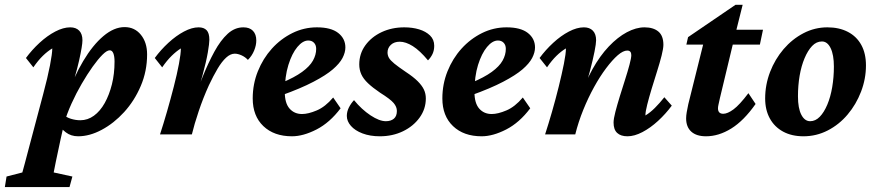

<svg xmlns="http://www.w3.org/2000/svg" viewBox="-96 -548 3576 783"><path d="M-76.2 214.8 -69.3 171.9 -4.9 155.3Q-1 141.6 5.4 117.7Q11.7 93.8 21.5 56.6L80.1 -164.1Q98.6 -233.4 107.9 -281.7Q117.2 -330.1 117.2 -350.6Q97.7 -338.9 78.6 -320.3Q59.6 -301.8 40 -273.4L9.8 -311.5Q34.2 -344.7 65.4 -373.5Q96.7 -402.3 129.4 -419.4Q162.1 -436.5 190.4 -436.5Q213.9 -436.5 227.1 -422.9Q240.2 -409.2 240.2 -383.8Q240.2 -362.3 226.6 -301.3Q212.9 -240.2 181.6 -144.5H173.8Q204.1 -233.4 243.2 -298.8Q282.2 -364.3 325.7 -400.9Q369.1 -437.5 412.1 -437.5Q453.1 -437.5 478.5 -406.2Q503.9 -375 503.9 -326.2Q503.9 -257.8 478 -197.3Q452.1 -136.7 410.2 -90.8Q368.2 -44.9 318.8 -18.6Q269.5 7.8 222.7 7.8Q193.4 7.8 172.4 -8.3Q151.4 -24.4 129.9 -53.7L158.2 -84Q173.8 -69.3 193.4 -63.5Q212.9 -57.6 231.4 -57.6Q261.7 -57.6 287.1 -76.2Q312.5 -94.7 331.1 -127.9Q349.6 -161.1 360.4 -204.1Q371.1 -247.1 371.1 -296.9Q371.1 -318.4 366.2 -330.6Q361.3 -342.8 351.6 -342.8Q339.8 -342.8 321.8 -324.7Q303.7 -306.6 281.7 -275.9Q259.8 -245.1 237.3 -206.5Q214.8 -168 195.8 -126Q176.8 -84 165 -43.9L163.1 -33.2L151.4 18.6Q138.7 76.2 131.8 110.8Q125 145.5 123 155.3L199.2 171.9L187.5 214.8Z M861.3 -329.1Q843.8 -329.1 826.2 -313Q808.6 -296.9 791.5 -268.1Q774.4 -239.3 755.9 -200.2Q732.4 -148.4 714.4 -94.7Q696.3 -41 686.5 0H556.6Q570.3 -42 585 -92.8Q599.6 -143.6 612.8 -194.8Q626 -246.1 633.8 -287.6Q641.6 -329.1 641.6 -350.6Q623 -338.9 604 -320.3Q585 -301.8 565.4 -273.4L535.2 -311.5Q559.6 -344.7 590.8 -373.5Q622.1 -402.3 654.3 -419.4Q686.5 -436.5 713.9 -436.5Q735.4 -436.5 746.6 -424.8Q757.8 -413.1 757.8 -385.7Q757.8 -371.1 751.5 -334Q745.1 -296.9 729.5 -239.3Q713.9 -181.6 683.6 -104.5H679.7Q705.1 -171.9 729 -231.4Q752.9 -291 778.3 -337.4Q803.7 -383.8 832.5 -410.2Q861.3 -436.5 896.5 -436.5Q921.9 -436.5 935.5 -422.4Q949.2 -408.2 949.2 -382.8Q949.2 -363.3 940.4 -341.8Q931.6 -320.3 915 -303.7Q904.3 -315.4 889.2 -322.3Q874 -329.1 861.3 -329.1Z M1094.7 7.8Q1021.5 7.8 978 -33.7Q934.6 -75.2 934.6 -146.5Q934.6 -205.1 955.6 -257.3Q976.6 -309.6 1012.7 -349.6Q1048.8 -389.6 1096.2 -413.1Q1143.6 -436.5 1196.3 -436.5Q1253.9 -436.5 1283.2 -413.6Q1312.5 -390.6 1312.5 -354.5Q1312.5 -334 1300.8 -311.5Q1289.1 -289.1 1261.2 -265.1Q1233.4 -241.2 1182.1 -214.4Q1130.9 -187.5 1051.8 -159.2V-210Q1105.5 -232.4 1136.2 -254.9Q1167 -277.3 1180.2 -300.8Q1193.4 -324.2 1193.4 -348.6Q1193.4 -364.3 1184.6 -373.5Q1175.8 -382.8 1161.1 -382.8Q1138.7 -382.8 1116.7 -356.4Q1094.7 -330.1 1080.1 -283.2Q1065.4 -236.3 1065.4 -172.9Q1065.4 -127 1085 -105Q1104.5 -83 1135.7 -83Q1161.1 -83 1195.8 -97.7Q1230.5 -112.3 1262.7 -150.4L1293 -106.4Q1249 -47.9 1194.8 -20Q1140.6 7.8 1094.7 7.8Z M1453.1 7.8Q1413.1 7.8 1382.3 -3.9Q1351.6 -15.6 1335 -34.7Q1318.4 -53.7 1318.4 -75.2Q1318.4 -92.8 1326.7 -109.4Q1335 -126 1347.7 -139.6Q1378.9 -101.6 1415 -77.6Q1451.2 -53.7 1477.5 -53.7Q1498 -53.7 1510.3 -64Q1522.5 -74.2 1522.5 -95.7Q1522.5 -112.3 1509.3 -127.9Q1496.1 -143.6 1454.1 -169.9Q1423.8 -190.4 1404.8 -208.5Q1385.7 -226.6 1377.4 -245.1Q1369.1 -263.7 1369.1 -285.2Q1369.1 -329.1 1394 -363.3Q1418.9 -397.5 1460.4 -417Q1502 -436.5 1552.7 -436.5Q1585.9 -436.5 1613.3 -428.2Q1640.6 -419.9 1657.7 -403.3Q1674.8 -386.7 1674.8 -361.3Q1674.8 -342.8 1668 -328.1Q1661.1 -313.5 1649.4 -301.8Q1616.2 -341.8 1587.4 -359.9Q1558.6 -377.9 1534.2 -377.9Q1511.7 -377.9 1498 -365.2Q1484.4 -352.5 1484.4 -334Q1484.4 -322.3 1490.2 -312Q1496.1 -301.8 1512.2 -288.6Q1528.3 -275.4 1558.6 -254.9Q1589.8 -234.4 1607.4 -216.8Q1625 -199.2 1632.8 -182.6Q1640.6 -166 1640.6 -146.5Q1640.6 -103.5 1615.2 -68.4Q1589.8 -33.2 1547.4 -12.7Q1504.9 7.8 1453.1 7.8Z M1868.2 7.8Q1794.9 7.8 1751.5 -33.7Q1708 -75.2 1708 -146.5Q1708 -205.1 1729 -257.3Q1750 -309.6 1786.1 -349.6Q1822.3 -389.6 1869.6 -413.1Q1917 -436.5 1969.7 -436.5Q2027.3 -436.5 2056.6 -413.6Q2085.9 -390.6 2085.9 -354.5Q2085.9 -334 2074.2 -311.5Q2062.5 -289.1 2034.7 -265.1Q2006.8 -241.2 1955.6 -214.4Q1904.3 -187.5 1825.2 -159.2V-210Q1878.9 -232.4 1909.7 -254.9Q1940.4 -277.3 1953.6 -300.8Q1966.8 -324.2 1966.8 -348.6Q1966.8 -364.3 1958 -373.5Q1949.2 -382.8 1934.6 -382.8Q1912.1 -382.8 1890.1 -356.4Q1868.2 -330.1 1853.5 -283.2Q1838.9 -236.3 1838.9 -172.9Q1838.9 -127 1858.4 -105Q1877.9 -83 1909.2 -83Q1934.6 -83 1969.2 -97.7Q2003.9 -112.3 2036.1 -150.4L2066.4 -106.4Q2022.5 -47.9 1968.3 -20Q1914.1 7.8 1868.2 7.8Z M2462.9 7.8Q2435.5 7.8 2420.9 -5.9Q2406.2 -19.5 2406.2 -47.9Q2406.2 -63.5 2413.6 -91.8Q2420.9 -120.1 2431.6 -154.8Q2442.4 -189.5 2453.1 -223.1Q2463.9 -256.8 2471.2 -284.2Q2478.5 -311.5 2478.5 -323.2Q2478.5 -341.8 2461.9 -341.8Q2445.3 -341.8 2423.3 -322.8Q2401.4 -303.7 2376 -270Q2350.6 -236.3 2326.7 -192.9Q2302.7 -149.4 2282.7 -100.1Q2262.7 -50.8 2250 0H2127Q2140.6 -42 2155.3 -92.8Q2169.9 -143.6 2182.6 -194.8Q2195.3 -246.1 2203.6 -287.6Q2211.9 -329.1 2211.9 -350.6Q2192.4 -338.9 2173.3 -320.3Q2154.3 -301.8 2134.8 -273.4L2104.5 -311.5Q2128.9 -344.7 2160.2 -373.5Q2191.4 -402.3 2224.1 -419.4Q2256.8 -436.5 2285.2 -436.5Q2308.6 -436.5 2321.8 -422.9Q2335 -409.2 2335 -383.8Q2335 -370.1 2328.6 -337.9Q2322.3 -305.7 2309.6 -257.3Q2296.9 -209 2276.4 -144.5H2268.6Q2290 -211.9 2320.3 -266.1Q2350.6 -320.3 2386.7 -358.4Q2422.9 -396.5 2460.4 -416.5Q2498 -436.5 2532.2 -436.5Q2568.4 -436.5 2588.9 -419.4Q2609.4 -402.3 2609.4 -365.2Q2609.4 -350.6 2602.1 -321.3Q2594.7 -292 2583.5 -256.8Q2572.3 -221.7 2561.5 -186Q2550.8 -150.4 2543.5 -121.6Q2536.1 -92.8 2536.1 -77.1Q2555.7 -88.9 2574.7 -107.9Q2593.8 -127 2613.3 -151.4L2643.6 -117.2Q2619.1 -84 2587.9 -55.2Q2556.6 -26.4 2523.9 -9.3Q2491.2 7.8 2462.9 7.8Z M2985.4 -124Q2937.5 -55.7 2886.2 -23.9Q2835 7.8 2783.2 7.8Q2744.1 7.8 2723.1 -11.2Q2702.1 -30.3 2702.1 -65.4Q2702.1 -76.2 2704.6 -90.8Q2707 -105.5 2710.9 -123L2771.5 -366.2H2703.1L2710 -396.5L2903.3 -528.3H2932.6L2898.4 -391.6L2839.8 -147.5Q2835.9 -129.9 2834 -121.1Q2832 -112.3 2832 -106.4Q2832 -84 2853.5 -84Q2871.1 -84 2895.5 -102.1Q2919.9 -120.1 2956.1 -168ZM2846.7 -366.2 2858.4 -426.8H3015.6L3002.9 -366.2Z M3180.7 7.8Q3132.8 7.8 3097.7 -11.2Q3062.5 -30.3 3043.5 -64.9Q3024.4 -99.6 3024.4 -146.5Q3024.4 -202.1 3044.4 -254.4Q3064.5 -306.6 3099.6 -347.7Q3134.8 -388.7 3180.7 -412.6Q3226.6 -436.5 3278.3 -436.5Q3326.2 -436.5 3361.8 -418Q3397.5 -399.4 3416.5 -364.7Q3435.5 -330.1 3435.5 -281.2Q3435.5 -226.6 3415.5 -174.3Q3395.5 -122.1 3360.8 -81.1Q3326.2 -40 3279.8 -16.1Q3233.4 7.8 3180.7 7.8ZM3208 -53.7Q3229.5 -53.7 3247.1 -71.8Q3264.6 -89.8 3277.8 -121.1Q3291 -152.3 3297.9 -192.9Q3304.7 -233.4 3304.7 -276.4Q3304.7 -324.2 3291.5 -351.6Q3278.3 -378.9 3255.9 -378.9Q3233.4 -378.9 3215.8 -360.4Q3198.2 -341.8 3185.1 -310.5Q3171.9 -279.3 3165 -239.3Q3158.2 -199.2 3158.2 -155.3Q3158.2 -106.4 3171.9 -80.1Q3185.5 -53.7 3208 -53.7Z"/></svg>

Font: Crimson Pro
Style: Bold Italic
Weight: 700
Italic angle: -12°
Designer: Jacques Le Bailly
Foundry: Baron von Fonthausen
Version: Version 1.003